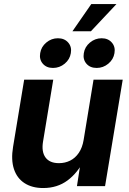

<svg xmlns="http://www.w3.org/2000/svg" viewBox="-20 -925 643 954"><path d="M194.8 9.3Q139.6 9.3 102.1 -14.9Q64.5 -39.1 49.3 -85Q34.2 -130.9 44.9 -195.3L100.1 -529.3H244.6L193.8 -221.2Q185.5 -170.4 206.3 -142.3Q227.1 -114.3 272.9 -114.3Q303.2 -114.3 328.6 -127Q354 -139.6 371.6 -165.5Q389.2 -191.4 395.5 -229.5L444.8 -529.3H589.8L502 0H362.3L383.3 -135.3H400.9Q366.7 -66.4 315.7 -28.6Q264.6 9.3 194.8 9.3ZM460.4 -587.4Q427.7 -587.4 409.4 -608.6Q391.1 -629.9 396.5 -661.1Q401.4 -692.4 427 -713.6Q452.6 -734.9 484.9 -734.9Q517.1 -734.9 535.6 -713.6Q554.2 -692.4 548.8 -661.1Q543.9 -629.9 518.3 -608.6Q492.7 -587.4 460.4 -587.4ZM243.2 -587.4Q210.9 -587.4 192.6 -608.6Q174.3 -629.9 179.7 -661.1Q184.6 -692.4 210 -713.6Q235.4 -734.9 267.6 -734.9Q300.3 -734.9 318.8 -713.6Q337.4 -692.4 332 -661.1Q327.1 -629.9 301.5 -608.6Q275.9 -587.4 243.2 -587.4ZM339.8 -769.5 433.6 -904.8H558.6L431.6 -769.5Z"/></svg>

Font: Inter 24pt
Style: Bold Italic
Weight: 700
Italic angle: -9.3988°
Version: Version 4.001;git-66647c0bb